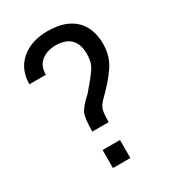

<svg xmlns="http://www.w3.org/2000/svg" viewBox="-176 -818 824 915"><g transform="rotate(-30 236.0 -360.5)"><path d="M175.3 -199.7Q175.8 -271.5 186.8 -297.4Q197.8 -323.2 247.6 -368.7Q297.4 -426.3 317.9 -457Q338.4 -487.8 338.4 -533.2Q338.4 -587.4 310.5 -615.2Q282.7 -643.1 229 -643.1Q181.6 -643.1 150.4 -618.4Q119.1 -593.8 119.1 -544.9H28.3Q29.3 -627.4 84.7 -674.3Q140.1 -721.2 229 -721.2Q325.7 -721.2 377.4 -673.1Q429.2 -625 429.2 -535.6Q429.2 -471.2 395.8 -420.4Q362.3 -369.6 303.7 -313Q276.4 -286.6 271 -266.1Q265.6 -245.6 265.6 -199.7ZM269.5 0H173.8V-99.1H269.5Z"/></g></svg>

Font: Roboto Web
Style: Regular
Weight: 400
Designer: Google
Version: Version 1.200310; 2013